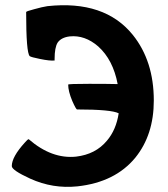

<svg xmlns="http://www.w3.org/2000/svg" viewBox="-20 -698 657 749"><path d="M113 -662Q82 -654 82 -651Q82 -492 96 -479Q101 -475 136 -468Q175 -460 193 -462V-468Q193 -513 205 -532Q219 -552 252 -556Q311 -562 363 -517Q421 -465 439 -370Q400 -371 328 -371Q246 -371 246 -368Q246 -342 262 -304Q277 -270 281 -271Q414 -271 443 -256Q433 -191 397 -149Q353 -96 277 -87Q182 -77 92 -155Q88 -155 77 -142Q26 -86 26 -50Q26 -34 98 -1Q186 39 282 29Q429 13 508 -83Q580 -172 580 -306Q580 -460 498 -562Q388 -698 165 -674Q145 -671 113 -662Z"/></svg>

Font: Bubblegum Sans
Style: Regular
Weight: 400
Designer: Angel Koziupa and Alejandro Paul
Foundry: Angel Koziupa and Alejandro Paul
Version: Version 1.001